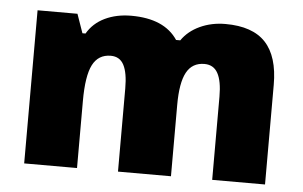

<svg xmlns="http://www.w3.org/2000/svg" viewBox="-44 -627 1089 691"><g transform="rotate(5 500.0 -281.5)"><path d="M745.1 0V-300.8Q745.1 -356.9 729.7 -385Q714.4 -413.1 681.2 -413.1Q637.2 -413.1 616.7 -375.5Q596.2 -337.9 596.2 -257.8V0H404.8V-300.8Q404.8 -356.9 390.1 -385Q375.5 -413.1 342.8 -413.1Q297.9 -413.1 277.3 -373Q256.8 -333 256.8 -242.2V0H65.9V-553.2H210L233.9 -484.9H245.1Q267.1 -522.9 308.8 -543Q350.6 -563 403.8 -563Q523.4 -563 571.8 -490.2H586.9Q610.4 -524.4 652.1 -543.7Q693.8 -563 744.1 -563Q842.3 -563 889.2 -512.7Q936 -462.4 936 -359.9V0Z"/></g></svg>

Font: OpenSans-ExtraBold
Style: Regular
Weight: 800
Foundry: Ascender Corporation
Version: Version 1.10